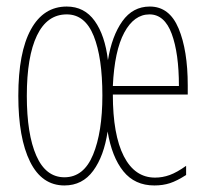

<svg xmlns="http://www.w3.org/2000/svg" viewBox="-20 -557 640 587"><path d="M36 -264Q36 -397 74.5 -467Q113 -537 184 -537Q238 -537 269.5 -493Q301 -449 310 -373Q322 -447 354 -492Q386 -537 438 -537Q498 -537 526 -470Q554 -403 554 -296V-268H325Q325 -145 358.5 -79.5Q392 -14 454 -14Q477 -14 499 -22Q521 -30 549 -50V-22Q521 -4 499.5 3Q478 10 452 10Q392 10 357 -33.5Q322 -77 309 -155Q298 -80 265 -35Q232 10 177 10Q108 10 72 -62.5Q36 -135 36 -264ZM293 -265Q293 -381 266.5 -447Q240 -513 184 -513Q124 -513 93 -448.5Q62 -384 62 -264Q62 -147 91 -81Q120 -15 177 -15Q236 -15 264.5 -84Q293 -153 293 -265ZM527 -294Q527 -394 505 -453.5Q483 -513 437 -513Q390 -513 360 -457.5Q330 -402 325 -294Z"/></svg>

Font: Noto Sans Mono UI Thin
Style: Regular
Weight: 250
Monospace: yes
Designer: Monotype Design team
Foundry: Monotype Imaging Inc.
Version: Version 1.000